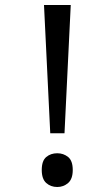

<svg xmlns="http://www.w3.org/2000/svg" viewBox="-20 -734 423 768"><path d="M181 -201 156 -714H263L238 -201ZM147 -54Q147 -91 165 -106Q183 -121 209 -121Q234 -121 252.5 -106Q271 -91 271 -54Q271 -18 252.5 -2Q234 14 209 14Q183 14 165 -2Q147 -18 147 -54Z"/></svg>

Font: utelugu15
Style: Book
Weight: 400
Designer: Jelle Bosma - Monotype Design Team
Foundry: Monotype Imaging Inc.
Version: Version 2.003